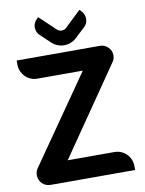

<svg xmlns="http://www.w3.org/2000/svg" viewBox="-99 -999 805 1067"><g transform="rotate(-10 303.0 -465.0)"><path d="M438 -835Q437.5 -834.5 431.6 -828.9Q425.8 -823.2 416.7 -814.9Q407.7 -806.6 397.2 -796.9Q386.7 -787.1 377 -777.8Q362.8 -765.1 345.2 -758.1Q327.6 -751 308.6 -751Q289.6 -751 272 -757.8Q254.4 -764.6 240.2 -777.3Q230.5 -786.6 219.5 -796.9Q208.5 -807.1 199.5 -815.7Q190.4 -824.2 184.3 -830.1Q178.2 -835.9 177.7 -836.4Q168.5 -847.7 165.3 -861.3Q162.1 -875 164.6 -888.2Q167.5 -902.3 177.7 -915.5Q179.2 -917 180.2 -917.5L191.4 -930.2L282.7 -844.2Q293.9 -834 308.6 -834Q323.2 -834 334.5 -844.2L424.8 -930.2L437 -917.5Q438.5 -916 438.5 -915.5Q449.2 -902.3 451.7 -888.2Q454.6 -874 451.2 -860.1Q447.8 -846.2 438 -835ZM215.8 -118.2H480Q499.5 -118.2 517.1 -110.6Q534.7 -103 547.4 -90.3Q560.1 -77.6 567.6 -60.1Q575.2 -42.5 575.2 -22.9V0H97.7Q84 0 72 -5.1Q60.1 -10.3 51.3 -19Q42.5 -27.8 37.4 -39.8Q32.2 -51.8 32.2 -65.4Q32.2 -86.4 43.5 -103L384.8 -594.2H127.9Q107.9 -594.2 90.6 -601.8Q73.2 -609.4 60.5 -622.3Q47.9 -635.3 40.3 -652.6Q32.7 -669.9 32.7 -689.5V-713.4H502.9Q516.1 -713.4 527.8 -708.3Q539.6 -703.1 548.3 -694.3Q557.1 -685.5 562.3 -673.8Q567.4 -662.1 567.4 -648.9Q567.4 -639.2 564.7 -629.9Q562 -620.6 556.2 -612.8Z"/></g></svg>

Font: Millunium
Style: Bold
Weight: 700
Designer: kolcsarzsolt
Foundry: Kolcsar Szilard Zsolt
Version: Version 2.000980; 2016